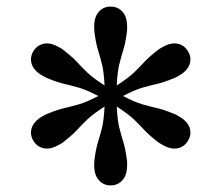

<svg xmlns="http://www.w3.org/2000/svg" viewBox="-20 -780 672 583"><path d="M366 -278Q366 -249 352 -233Q338 -217 316 -217Q294 -217 280 -233Q266 -249 266 -278Q266 -282.5 266.2 -287Q266.5 -291.5 267 -296.5Q271.5 -330 278 -350.2Q284.5 -370.5 290 -393.2Q295.5 -416 297.5 -456.5Q263.5 -434.5 246.5 -418.5Q229.5 -402.5 215 -386.5Q200.5 -370.5 174 -350Q170 -346.5 166.2 -344.5Q162.5 -342.5 158.5 -340Q133 -325.5 112.8 -329.8Q92.5 -334 81 -353Q70 -372 76.5 -392Q83 -412 108.5 -426.5Q112.5 -429 116.2 -431Q120 -433 125 -435Q156 -447.5 177 -452.2Q198 -457 220.5 -463.5Q243 -470 278.5 -488.5Q243 -507 220.5 -513.5Q198 -520 177 -524.8Q156 -529.5 125 -542Q120 -544 116.2 -546.2Q112.5 -548.5 108.5 -550.5Q83 -565 76.5 -585Q70 -605 81 -624Q92.5 -643 112.8 -647.2Q133 -651.5 158.5 -637Q162.5 -635 166.2 -632.8Q170 -630.5 174 -627Q200.5 -606.5 215 -590.5Q229.5 -574.5 246.5 -558.5Q263.5 -542.5 297.5 -520.5Q295.5 -561 290 -583.5Q284.5 -606 278 -626.5Q271.5 -647 267 -680.5Q266.5 -686 266.2 -690.2Q266 -694.5 266 -699Q266 -728.5 280 -744.2Q294 -760 316 -760Q338 -760 352 -744.2Q366 -728.5 366 -699Q366 -694.5 366 -690.2Q366 -686 365 -680.5Q360.5 -647 354 -626.8Q347.5 -606.5 342 -583.8Q336.5 -561 334.5 -520.5Q368.5 -542.5 385.5 -558.5Q402.5 -574.5 417 -590.5Q431.5 -606.5 458 -627Q462 -630.5 466 -632.8Q470 -635 473.5 -637Q499 -651.5 519.5 -647.2Q540 -643 551 -624Q562.5 -605 555.8 -585Q549 -565 523.5 -550.5Q520 -548.5 516 -546.2Q512 -544 507 -542Q476 -529.5 455 -524.8Q434 -520 411.5 -513.5Q389 -507 353.5 -488.5Q389 -470 411.5 -463.5Q434 -457 455 -452.2Q476 -447.5 507 -435Q512 -433 516 -431Q520 -429 523.5 -426.5Q549 -412 555.8 -392Q562.5 -372 551 -353Q540 -334 519.5 -329.8Q499 -325.5 473.5 -340Q470 -342.5 466 -344.5Q462 -346.5 458 -350Q431.5 -370.5 417 -386.5Q402.5 -402.5 385.5 -418.5Q368.5 -434.5 334.5 -456.5Q336.5 -416 342 -393.5Q347.5 -371 354 -350.5Q360.5 -330 365 -296.5Q366 -291.5 366 -287Q366 -282.5 366 -278Z"/></svg>

Font: Bodoni* 06pt
Style: Regular
Weight: 400
Version: Version 2.3